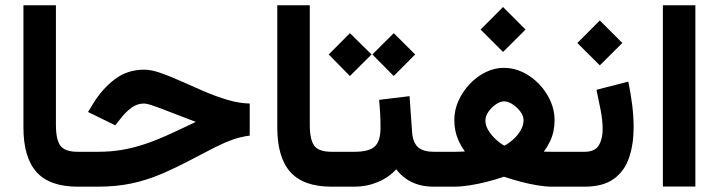

<svg xmlns="http://www.w3.org/2000/svg" viewBox="-20 -702 2703 722"><path d="M68.1 -682.3V-222.6Q68.1 -110.4 117.2 -55.2Q166.3 0 272.5 0H284.7V-131.2H272.5Q224.2 -131.2 207.3 -154Q190.3 -176.8 190.3 -232V-682.3Z M265.1 -131.2V0H346.7Q418.2 0 475.9 -12.5Q533.6 -24.9 588.8 -48.6Q643.9 -72.3 706.4 -105.5Q752.9 -130.2 788.1 -147.9Q823.4 -165.7 854.4 -176.7Q885.3 -187.7 919.1 -192.1V-312.7Q879.3 -313.5 835.7 -326.4Q792.1 -339.4 747.9 -358.3Q703.8 -377.3 662.1 -396.1Q620.4 -414.9 584.8 -427.4Q549.1 -440 522.4 -440Q458.8 -440 411.3 -403.7Q363.7 -367.4 329.9 -311.8L311 -280.9L413.4 -230.8L436.9 -260.3Q451.6 -279.4 473.2 -296Q494.7 -312.7 521.9 -312.7Q530.8 -312.7 548.4 -307Q566 -301.3 591.2 -291.7Q616.4 -282.2 647.9 -269.8Q679.4 -257.3 716.3 -243.7Q660.3 -216.7 613.9 -195.6Q567.5 -174.6 525.3 -160.4Q483.1 -146.1 440.2 -138.7Q397.3 -131.2 348.1 -131.2Z M1022.7 -682.3V-222.6Q1022.7 -110.4 1071.8 -55.2Q1120.9 0 1227.1 0H1239.3V-131.2H1227.1Q1178.8 -131.2 1161.9 -154Q1144.9 -176.8 1144.9 -232V-682.3Z M1219.7 -131.2V0H1276.9V-131.2ZM1460.6 -577.3 1380.2 -497.2 1460.6 -416.1 1541.2 -497.2ZM1295.9 -577.3 1216.1 -497.2 1295.9 -416.1 1377.1 -497.2ZM1405.8 -326.6Q1408.1 -301.7 1409.5 -275.5Q1410.9 -249.4 1410.9 -222Q1410.9 -171.3 1389.4 -151.3Q1367.9 -131.2 1312.5 -131.2H1265.6V0H1312.5Q1358.7 0 1400 -17.1Q1441.3 -34.1 1470 -65.4Q1484.9 -45.8 1504.9 -31.2Q1525 -16.6 1551.3 -8.3Q1577.7 0 1610.8 0H1622.1V-131.2H1611.8Q1584.5 -131.2 1566.9 -139Q1549.3 -146.7 1540.3 -163.4Q1531.2 -180 1529.6 -205.6L1520.1 -340.4Z M1871.6 -675.6 1787.2 -590.9 1871.6 -506.6 1956.3 -590.9ZM1875.7 -320.8Q1890.9 -320.8 1907.9 -309.6Q1924.9 -298.4 1936.9 -282.2Q1948.8 -266 1948.8 -250.2Q1948.8 -230.5 1937.8 -211.7Q1926.8 -192.9 1910.2 -177.9Q1893.6 -163 1876.6 -154.2Q1861.6 -162.3 1845 -177.4Q1828.3 -192.4 1816.8 -211.2Q1805.3 -230 1805.3 -249.2Q1805.3 -265.2 1816.7 -281.7Q1828.2 -298.3 1844.5 -309.5Q1860.7 -320.8 1875.7 -320.8ZM2065.5 -250.2Q2065.5 -287.9 2049.7 -322.9Q2033.9 -358 2006.9 -386.1Q1980 -414.2 1945.9 -430.6Q1911.8 -446.9 1875 -446.9Q1839.3 -446.9 1805.9 -430.4Q1772.5 -413.9 1746.1 -385.8Q1719.7 -357.8 1704 -322.9Q1688.4 -288 1688.4 -251.1Q1688.4 -229.4 1692.6 -209.4Q1696.9 -189.5 1705.7 -170.4Q1714.5 -151.3 1728.1 -132.3Q1716.6 -132 1707.6 -131.6Q1698.5 -131.2 1690.6 -131.2Q1682.8 -131.2 1674 -131.2H1602.1V0H1687Q1713.9 0 1745.8 -5Q1777.7 -10 1810.9 -18.4Q1844.2 -26.8 1874.8 -37.5Q1905.2 -27.3 1937.4 -18.8Q1969.6 -10.3 2000.4 -5.2Q2031.2 0 2056.7 0H2119.1V-131.2H2072.1Q2065.8 -131.2 2058.4 -131.2Q2051.1 -131.2 2042.9 -131.4Q2034.7 -131.5 2025.1 -131.8Q2039.1 -150.8 2048 -169.6Q2056.9 -188.3 2061.2 -208.3Q2065.5 -228.3 2065.5 -250.2Z M2177.5 0Q2247.7 0 2288.1 -29.3Q2328.5 -58.5 2345.6 -109.1Q2362.7 -159.6 2362.7 -223.5Q2362.7 -263.3 2357.4 -306.8Q2352 -350.4 2342.7 -395.1L2223 -364.3Q2231.1 -326.7 2238.7 -287.9Q2246.2 -249.2 2246.2 -216.4Q2246.2 -179.3 2231.6 -155.2Q2217.1 -131.2 2177.9 -131.2H2099.6V0ZM2235.5 -625.1 2151.1 -540.4 2235.5 -456.1 2320.2 -540.4Z M2594.9 -682.3H2472.7V-0.5H2594.9Z"/></svg>

Font: Vazirmatn NL
Style: Regular
Weight: 400
Designer: Saber Rastikerdar
Foundry: Saber Rastikerdar
Version: Version 33.003